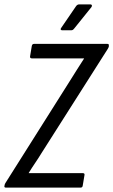

<svg xmlns="http://www.w3.org/2000/svg" viewBox="-34 -855 516 875"><path d="M-7 0Q-15 0 -14 -7L-13 -11Q-13 -16 -8 -23L285 -487Q301 -513 317 -538Q333 -563 349 -588V-589Q326 -589 304 -589Q282 -589 259 -589H111Q102 -589 103 -598L111 -646Q113 -655 121 -655H455Q463 -655 462 -648V-643Q461 -640 460 -637.5Q459 -635 457 -632L155 -157Q141 -134 126 -112Q111 -90 97 -67V-66Q121 -66 144 -66Q167 -66 189 -66H343Q353 -66 351 -57L343 -9Q342 0 333 0ZM249 -717Q245 -717 243 -720Q241 -723 245 -728L312 -826Q318 -835 327 -835H378Q383 -835 384.5 -831.5Q386 -828 383 -823L305 -726Q301 -721 298 -719Q295 -717 290 -717Z"/></svg>

Font: Sofia Sans Condensed
Style: Italic
Weight: 400
Italic angle: -9°
Designer: Botio Nikoltchev, Ani Petrova
Foundry: lettersoup
Version: Version 4.101